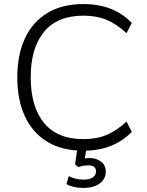

<svg xmlns="http://www.w3.org/2000/svg" viewBox="-20 -733 724 944"><path d="M65 0ZM390 8Q286 8 213.5 -35.5Q141 -79 103 -160Q65 -241 65 -353Q65 -464 103 -545Q141 -626 213.5 -669.5Q286 -713 390 -713Q466 -713 525 -689.5Q584 -666 628 -620L602 -570Q553 -615 504 -635.5Q455 -656 390 -656Q262 -656 196.5 -576.5Q131 -497 131 -353Q131 -208 196.5 -128.5Q262 -49 390 -49Q455 -49 504 -69.5Q553 -90 602 -135L628 -85Q584 -39 524.5 -15.5Q465 8 390 8ZM391 191Q339 191 307 172L318 133Q337 142 353 146Q369 150 392 150Q419 150 435.5 139.5Q452 129 452 110Q452 80 414 80Q403 80 391.5 81.5Q380 83 365 89L349 75L363 -20H408L397 46Q409 44 419 44Q453 44 476.5 61.5Q500 79 500 111Q500 147 470 169Q440 191 391 191Z"/></svg>

Font: Winston Light
Style: Regular
Weight: 300
Designer: Original fonts by Vernon Adams / Changes by Cristiano Sobral
Foundry: Original fonts by Vernon Adams / Changes by Cristiano Sobral
Version: Version 2.503;July 17, 2020;FontCreator 13.0.0.2655 64-bit